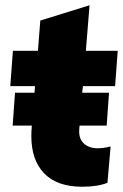

<svg xmlns="http://www.w3.org/2000/svg" viewBox="-20 -701 467 729"><path d="M295 -374 292 -349H394L385 -224H282L281 -211Q278 -175 298 -156.5Q318 -138 351 -138Q372 -138 400 -145L388 -7Q351 8 292 8Q197 8 148 -42.5Q99 -93 99 -184Q99 -202 100 -211L101 -224H28L37 -349H111L113 -374H19L29 -508H124L133 -623L320 -681L306 -508H427L417 -374Z"/></svg>

Font: Muli Black
Style: Italic
Weight: 900
Italic angle: -4.541°
Designer: Vernon Adams
Foundry: Vernon Adams
Version: Version 2.001